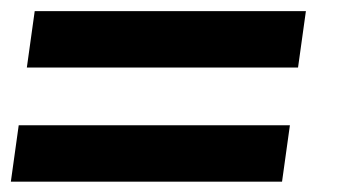

<svg xmlns="http://www.w3.org/2000/svg" viewBox="-30 -478 630 354"><path d="M19.5 -353.5 34 -457.5H534L519.5 -353.5ZM-10 -143 4.5 -247H504.5L490 -143Z"/></svg>

Font: Urbanist SemiBold
Style: Italic
Weight: 600
Italic angle: -8°
Designer: Corey Hu
Foundry: Corey Hu
Version: Version 1.321; ttfautohint (v1.8.4.7-5d5b)